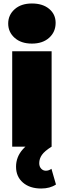

<svg xmlns="http://www.w3.org/2000/svg" viewBox="-20 -841 366 1101"><path d="M50 0V-547H276V0ZM163 -591Q101 -591 64 -624Q27 -657 27 -706Q27 -755 64 -788Q101 -821 163 -821Q225 -821 262 -790Q299 -759 299 -710Q299 -658 262 -624.5Q225 -591 163 -591ZM216 240Q151 240 111.5 206Q72 172 72 115Q72 59 110.5 15.5Q149 -28 216 -51L276 0Q236 25 220.5 47Q205 69 205 95Q205 114 216 126Q227 138 243 138Q252 138 260 135Q268 132 275 127L301 217Q267 240 216 240Z"/></svg>

Font: MOST Montserrat Black
Style: Regular
Weight: 900
Designer: Julieta Ulanovsky
Foundry: Julieta Ulanovsky
Version: Version 8.000;March 11, 2024;FontCreator 15.0.0.2926 64-bit